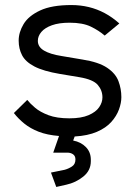

<svg xmlns="http://www.w3.org/2000/svg" viewBox="-20 -530 542 761"><path d="M395 -389Q372 -409 340 -424.5Q308 -440 256 -440Q214 -440 186 -430Q158 -420 144 -403.5Q130 -387 130 -368Q130 -344 154.5 -329.5Q179 -315 224 -308L307 -294Q371 -284 404.5 -261.5Q438 -239 449.5 -208.5Q461 -178 461 -145Q461 -122 451.5 -96Q442 -70 421 -46.5Q400 -23 364 -7.5Q328 8 276 11L270 27Q301 33 320.5 53Q340 73 340 103V109Q340 146 310 170Q280 194 243 202L203 211L182 154L236 143Q251 139 265 130Q279 121 279 102Q279 88 269.5 81.5Q260 75 247 75H191L214 9Q166 5 133 -8Q100 -21 76.5 -40Q53 -59 35 -82L88 -134Q99 -120 119 -103Q139 -86 172 -73.5Q205 -61 255 -61Q302 -61 331 -73.5Q360 -86 373 -105Q386 -124 386 -144Q386 -172 367.5 -193.5Q349 -215 295 -224L217 -237Q152 -248 116.5 -266.5Q81 -285 67.5 -311Q54 -337 54 -369Q54 -402 73.5 -434.5Q93 -467 139 -488.5Q185 -510 263 -510Q299 -510 332 -502Q365 -494 395 -478Q425 -462 453 -437Z"/></svg>

Font: Nata Sans
Style: Regular
Weight: 400
Designer: Daniel Uzquiano Cruz
Version: Version 1.001